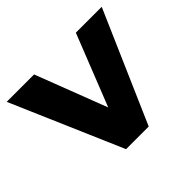

<svg xmlns="http://www.w3.org/2000/svg" viewBox="-130 -648 803 803"><g transform="rotate(-45 271.0 -246.5)"><path d="M203 0 -10 -493H152L286 -144H261L399 -493H552L337 0Z"/></g></svg>

Font: Nunito Sans 11pt ExtraBold
Style: Regular
Weight: 800
Version: Version 3.101;gftools[0.9.27]